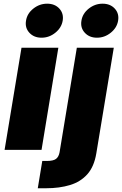

<svg xmlns="http://www.w3.org/2000/svg" viewBox="-20 -796 649 1020"><path d="M4.4 0 94.2 -542.5H290L200.7 0ZM200.7 -595.7Q160.2 -595.7 136 -622.1Q111.8 -648.4 118.2 -686Q124 -724.1 157 -750.2Q189.9 -776.4 230.5 -776.4Q271.5 -776.4 295.4 -750.2Q319.3 -724.1 313 -686Q306.6 -648.4 273.9 -622.1Q241.2 -595.7 200.7 -595.7ZM388.2 -542.5H584.5L491.7 18.6Q480 89.4 444.1 129.6Q408.2 169.9 352.1 187Q295.9 204.1 224.6 204.1H180.7L204.6 59.1H228.5Q263.2 59.1 277.6 48.1Q292 37.1 296.4 13.2ZM495.1 -595.7Q454.6 -595.7 430.4 -622.1Q406.2 -648.4 412.6 -686Q418.5 -724.1 451.4 -750.2Q484.4 -776.4 524.9 -776.4Q565.9 -776.4 589.8 -750.2Q613.8 -724.1 607.4 -686Q601.1 -648.4 568.4 -622.1Q535.6 -595.7 495.1 -595.7Z"/></svg>

Font: Inter 16pt Black
Style: Italic
Weight: 900
Italic angle: -9.3988°
Version: Version 4.001;git-66647c0bb